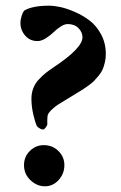

<svg xmlns="http://www.w3.org/2000/svg" viewBox="-20 -652 430 683"><path d="M65.4 -64.5Q65.4 -94.7 86.4 -115.2Q107.4 -135.7 135.7 -135.7Q166.5 -135.7 187.7 -115Q209 -94.2 209 -64.5Q209 -34.2 188.7 -11.7Q168.5 10.7 139.6 10.7Q111.3 10.7 88.4 -11Q65.4 -32.7 65.4 -64.5ZM113.3 -505.9Q86.4 -505.9 69.6 -525.4Q52.7 -544.9 52.7 -570.3Q52.7 -582.5 57.4 -596.7Q62 -610.8 67.4 -615.2Q96.7 -631.8 155.3 -631.8Q170.9 -631.8 193.4 -627.2Q215.8 -622.6 244.9 -610.1Q273.9 -597.7 298.3 -579.3Q322.8 -561 339.6 -529.8Q356.4 -498.5 356.4 -460Q356.4 -444.3 353 -429.9Q349.6 -415.5 345 -404.8Q340.3 -394 330.8 -382.6Q321.3 -371.1 314.7 -364.3Q308.1 -357.4 294.7 -347.7Q281.2 -337.9 274.9 -334Q268.6 -330.1 253.2 -320.8Q237.8 -311.5 233.4 -308.6Q228 -305.2 212.9 -296.1Q197.8 -287.1 189.2 -281.7Q180.7 -276.4 169.9 -267.3Q159.2 -258.3 153.3 -250Q151.4 -247.1 150.1 -243.2Q148.9 -239.3 148.7 -234.1Q148.4 -229 148.2 -225.1Q147.9 -221.2 148.2 -215.8Q148.4 -210.4 148.4 -209Q147 -204.1 142.1 -197.8Q137.2 -191.4 133.8 -191.4Q123 -191.4 111.3 -203.1Q104.5 -218.3 98.1 -246.3Q91.8 -274.4 91.8 -300.8Q91.8 -320.8 98.4 -338.1Q105 -355.5 118.2 -369.4Q131.3 -383.3 142.3 -392.1Q153.3 -400.9 169.9 -412.1Q273.4 -480.5 273.4 -519.5Q273.4 -537.1 259.3 -551.8Q245.1 -566.4 220.7 -566.4Q209 -566.4 194.8 -556.9Q180.7 -547.4 169.2 -536.1Q157.7 -524.9 142.3 -515.4Q127 -505.9 113.3 -505.9Z"/></svg>

Font: Amiri
Style: Bold Slanted
Weight: 700
Italic angle: 9°
Designer: Khaled Hosny
Version: Version 000.107